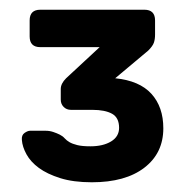

<svg xmlns="http://www.w3.org/2000/svg" viewBox="-20 -720 388 395"><path d="M169 -345Q131 -345 104 -353.5Q77 -362 60 -374.5Q43 -387 34.5 -402.5Q26 -418 25 -432Q24 -442 30.5 -446.5Q37 -451 42 -451H74Q82 -451 89.5 -448.5Q97 -446 103 -443Q109 -440 113 -435.5Q117 -431 123 -427.5Q129 -424 139 -421.5Q149 -419 166 -419Q192 -419 208.5 -429Q225 -439 225 -457Q225 -478 210.5 -486Q196 -494 170 -494H126Q117 -494 111 -500Q105 -506 105 -515V-537Q105 -548 116 -559L185 -623H63Q41 -623 41 -645V-678Q41 -700 63 -700H277Q299 -700 299 -678V-649Q299 -639 296.5 -632Q294 -625 285 -616L217 -559Q267 -554 291.5 -527Q316 -500 316 -456Q316 -405 277 -375Q238 -345 169 -345Z"/></svg>

Font: Fz Rubik Med
Style: Regular
Weight: 500
Designer: Hubert and Fischer
Foundry: Hubert and Fischer
Version: Vit hóa bi FontZin.com